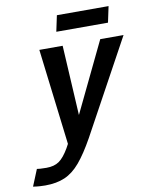

<svg xmlns="http://www.w3.org/2000/svg" viewBox="-182 -732 793 1006"><g transform="rotate(-10 214.5 -229.0)"><path d="M-52 112Q-47 113 -34.5 114Q-22 115 -1 115Q40 115 66 97Q92 79 119 33L131 11L69 -500H193L214 -128L393 -500H517L244 0Q201 77 163 122Q125 167 81 186Q37 205 -23 205Q-36 205 -52 204Q-68 203 -88 200ZM191 -663H466L448 -578H173Z"/></g></svg>

Font: Epunda Sans SemiBold
Style: Italic
Weight: 600
Italic angle: -12.0243°
Designer: Simon Atzbach
Foundry: typofactur
Version: Version 2.204; ttfautohint (v1.8.4.7-5d5b)